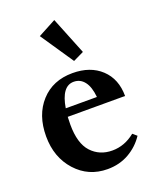

<svg xmlns="http://www.w3.org/2000/svg" viewBox="-137 -797 708 885"><g transform="rotate(-20 216.5 -354.0)"><path d="M260.7 -510.3 151.4 -671.9 239.3 -718.8 313 -535.6ZM236.3 11.2Q143.1 11.2 81.8 -56.6Q20.5 -124.5 20.5 -227.5Q20.5 -332 78.9 -396.2Q137.2 -460.4 233.9 -460.4Q321.3 -460.4 373.8 -411.1Q426.3 -361.8 426.3 -278.3H145Q144 -252.9 144 -240.7Q144 -147.9 183.8 -105Q223.6 -62 286.1 -62Q346.7 -62 397.5 -103.5L417.5 -86.4Q388.2 -42 341.6 -15.4Q294.9 11.2 236.3 11.2ZM225.6 -420.9Q166.5 -420.9 149.9 -318.4H302.7Q297.9 -369.1 277.8 -395Q257.8 -420.9 225.6 -420.9Z"/></g></svg>

Font: Elstob 8pt
Style: Bold
Weight: 700
Designer: Peter S. Baker
Version: Version 1.015